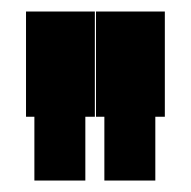

<svg xmlns="http://www.w3.org/2000/svg" viewBox="-20 -816 333 335"><path d="M25.4 -612.3V-795.9H145.5V-612.3H128.9V-501H40V-612.3ZM147.5 -612.3V-795.9H267.6V-612.3H251V-501H162.1V-612.3Z"/></svg>

Font: Gap Sans
Style: Black
Weight: 400
Designer: Alexandre Liziard and Etienne Ozeray
Foundry: Interstices.io
Version: Version 1.6.1 - December 3. 2014